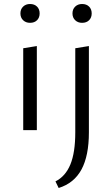

<svg xmlns="http://www.w3.org/2000/svg" viewBox="-20 -650 560 959"><path d="M96 0V-409L164 -420V0ZM130 -536Q109 -536 95.5 -549Q82 -562 82 -583Q82 -604 95.5 -617Q109 -630 130 -630Q152 -630 165 -617Q178 -604 178 -583Q178 -562 165 -549Q152 -536 130 -536ZM356 11V-409L424 -420V11Q424 128 387 196.5Q350 265 273 289L257 256Q307 231 331.5 171.5Q356 112 356 11ZM390 -536Q369 -536 355.5 -549Q342 -562 342 -583Q342 -604 355.5 -617Q369 -630 390 -630Q412 -630 425 -617Q438 -604 438 -583Q438 -562 425 -549Q412 -536 390 -536Z"/></svg>

Font: Ysabeau Office
Style: Regular
Weight: 400
Designer: Christian Thalmann (Catharsis Fonts)
Version: Version 2.001;gftools[0.9.30]; featfreeze: tnum,lnum,ss02